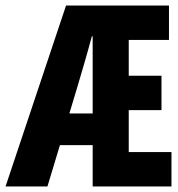

<svg xmlns="http://www.w3.org/2000/svg" viewBox="-23 -672 643 692"><path d="M255 -356 227 -263H311V-541H308Q298 -503 279 -437.5Q260 -372 255 -356ZM-3 0 215 -652H586V-528H441V-399H559V-275H441V-124H595V0H311V-149H193L148 0Z"/></svg>

Font: TypoPRO Source Code Pro
Style: Bold
Weight: 700
Monospace: yes
Designer: Paul D. Hunt, Teo Tuominen
Foundry: Adobe Systems Incorporated
Version: Version 2.010;PS 1.0;hotconv 1.0.84;makeotf.lib2.5.63406